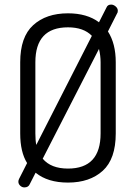

<svg xmlns="http://www.w3.org/2000/svg" viewBox="-20 -789 592 836"><path d="M60 2C60 8.7 62.7 14.5 68 19.5C73.3 24.5 79.3 27 86 27C98 27 106 22 110 12L135 -37C170.3 -8.3 217.3 6 276 6C339.3 6 389.8 -11.2 427.5 -45.5C465.2 -79.8 484 -134 484 -208V-518C484 -572 472.7 -616.7 450 -652L489 -729C491.7 -732.3 493 -736.7 493 -742C493 -749.3 489.8 -755.7 483.5 -761C477.2 -766.3 470.7 -769 464 -769C454 -769 447.3 -765 444 -757L411 -692C376.3 -718 331.3 -731 276 -731C212.7 -731 162.2 -713.8 124.5 -679.5C86.8 -645.2 68 -591.3 68 -518V-208C68 -154 78 -111 98 -79L63 -10C61 -6 60 -2 60 2ZM134 -208V-518C134 -619.3 181.3 -670 276 -670C321.3 -670 356 -657.7 380 -633L138 -158C135.3 -171.3 134 -188 134 -208ZM166 -98 411 -576C415.7 -556 418 -536.7 418 -518V-208C418 -106 370.7 -55 276 -55C226.7 -55 190 -69.3 166 -98Z"/></svg>

Font: Terminal Dosis
Style: Book
Weight: 400
Designer: EdgarTolentino, PabloImpallari, IginoMarini
Foundry: EdgarTolentino, PabloImpallari, IginoMarini
Version: Version 1.006